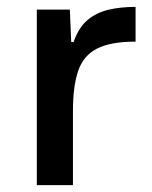

<svg xmlns="http://www.w3.org/2000/svg" viewBox="-20 -538 443 558"><path d="M87 0V-510H183L187 -416H194Q208 -457 233.5 -479Q259 -501 294.5 -509.5Q330 -518 374 -518V-417Q301 -417 261.5 -396.5Q222 -376 207 -331.5Q192 -287 192 -215V0Z"/></svg>

Font: Saira SemiExpanded Medium
Style: Regular
Weight: 500
Width: 6
Designer: Hector Gatti with collaboration of the Omnibus-Type team
Foundry: Omnibus-Type
Version: Version 1.101